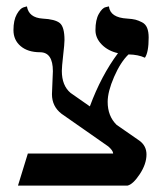

<svg xmlns="http://www.w3.org/2000/svg" viewBox="-20 -579 520 599"><path d="M343.8 -189.5 415 -140.1Q437 -124 437 -97.2Q437 -67.4 416 -35.6Q395 -3.9 377.9 0H36.1L66.9 -100.1H333Q333 -108.9 317.9 -122.1L171.9 -224.1Q142.1 -247.1 142.1 -285.2L145 -356.9Q145 -416 105 -416Q66.9 -416 44.4 -435.1Q22 -454.1 22 -485.1Q22 -516.1 32.5 -534.7Q43 -553.2 53.7 -556.2L64 -559.1Q69.8 -523.9 112.8 -521Q151.9 -519 166.5 -507.1Q181.2 -495.1 181.2 -454.1Q181.2 -441.9 177 -406Q172.9 -370.1 172.9 -357.9Q172.9 -312 200.2 -289.1L260.3 -247.1Q295.9 -343.3 348.1 -413.1Q317.4 -419.9 297.6 -439.9Q277.8 -460 277.8 -484.9Q277.8 -517.1 288.3 -535.6Q298.8 -554.2 309.6 -556.6L319.8 -559.1Q323.7 -523.9 377 -521Q393.1 -520 402.6 -517.6Q412.1 -515.1 423.1 -509.5Q434.1 -503.9 439 -491.9Q443.8 -480 443.8 -461.9Q443.8 -416 432.1 -398.9Q411.1 -408.7 380.9 -409.2Q356 -385.3 335.9 -339.1Q315.9 -293 315.9 -261.2Q315.9 -216.8 343.8 -189.5Z"/></svg>

Font: Linux Biolinum
Style: Bold
Weight: 700
Designer: Philipp H. Poll
Foundry: Philipp H. Poll
Version: Version 1.3.2 ; ttfautohint (v0.9)